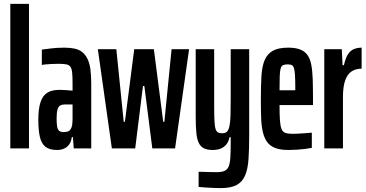

<svg xmlns="http://www.w3.org/2000/svg" viewBox="-20 -763 1884 987"><path d="M33 0V-743H129V0Z M274 8Q234 8 213.5 -8.5Q193 -25 185 -59Q177 -93 177 -147Q177 -203 188 -237Q199 -271 222.5 -286Q246 -301 285 -301Q294 -301 303.5 -300.5Q313 -300 322.5 -299.5Q332 -299 340 -298Q348 -297 353 -297V-335Q353 -369 351 -389Q349 -409 342.5 -419Q336 -429 321.5 -432Q307 -435 281 -435Q261 -435 244.5 -434Q228 -433 215.5 -432Q203 -431 195 -429V-508Q211 -510 241.5 -514Q272 -518 311 -518Q341 -518 364 -513Q387 -508 403 -495Q419 -482 429.5 -461Q440 -440 444.5 -408.5Q449 -377 449 -333V0H359L355 -58H349Q346 -34 335 -19.5Q324 -5 308 1.5Q292 8 274 8ZM307 -84Q317 -84 326.5 -86.5Q336 -89 342 -97Q348 -105 351 -120Q353 -138 353 -154.5Q353 -171 353 -194V-226H314Q298 -226 289 -220.5Q280 -215 275.5 -199.5Q271 -184 271 -153Q271 -129 273.5 -113.5Q276 -98 283.5 -91Q291 -84 307 -84Z M555 0 483 -510H578L616 -137H622L670 -510H771L819 -137H825L862 -510H952L880 0H763L722 -321H715L675 0Z M1114 204Q1097 204 1077 203Q1057 202 1038 201Q1019 200 1001 198V120Q1012 120 1027 120.5Q1042 121 1059 121.5Q1076 122 1093 122Q1118 122 1133 116Q1148 110 1155 94Q1162 78 1164 48.5Q1166 19 1166 -29V-58H1160Q1155 -33 1142 -18.5Q1129 -4 1111.5 2Q1094 8 1073 8Q1045 8 1027.5 -1Q1010 -10 1001 -30Q992 -50 989 -83Q986 -116 986 -165V-510H1081V-217Q1081 -169 1082.5 -140.5Q1084 -112 1088.5 -99Q1093 -86 1101 -82Q1109 -78 1122 -78Q1138 -78 1146.5 -86Q1155 -94 1159.5 -114.5Q1164 -135 1165 -170.5Q1166 -206 1166 -261V-510H1261V-66Q1261 4 1257.5 55Q1254 106 1240 139Q1226 172 1196.5 188Q1167 204 1114 204Z M1462 8Q1422 8 1395.5 -2Q1369 -12 1354 -32Q1339 -52 1331.5 -83Q1324 -114 1322.5 -156.5Q1321 -199 1321 -254Q1321 -323 1324 -372.5Q1327 -422 1340.5 -454Q1354 -486 1382.5 -502Q1411 -518 1461 -518Q1498 -518 1522 -509Q1546 -500 1560 -481Q1574 -462 1580 -431Q1586 -400 1587.5 -356.5Q1589 -313 1589 -255V-223H1417Q1417 -174 1419 -145Q1421 -116 1427 -100.5Q1433 -85 1446.5 -80Q1460 -75 1485 -75Q1495 -75 1513.5 -76Q1532 -77 1551.5 -78.5Q1571 -80 1583 -81V-3Q1569 0 1549 2.5Q1529 5 1506.5 6.5Q1484 8 1462 8ZM1498 -279V-307Q1498 -350 1496.5 -375.5Q1495 -401 1491 -413Q1487 -425 1479.5 -428.5Q1472 -432 1459 -432Q1445 -432 1436 -428.5Q1427 -425 1423 -412Q1419 -399 1418 -372Q1417 -345 1417 -299H1518Z M1647 0V-510H1737L1741 -428H1748Q1756 -464 1768.5 -483.5Q1781 -503 1799 -510.5Q1817 -518 1839 -518V-410Q1809 -410 1787.5 -396Q1766 -382 1754.5 -350Q1743 -318 1743 -263V0Z"/></svg>

Font: Saira UltraCondensed
Style: Bold
Weight: 700
Width: 1
Designer: Hector Gatti with collaboration of the Omnibus-Type team
Foundry: Omnibus-Type
Version: Version 1.101